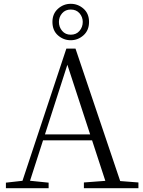

<svg xmlns="http://www.w3.org/2000/svg" viewBox="-20 -987 752 1007"><path d="M351 -776Q313 -776 284 -801.5Q255 -827 255 -872Q255 -915 284 -941Q313 -967 351 -967Q389 -967 418 -941.5Q447 -916 447 -872Q447 -828 418 -802Q389 -776 351 -776ZM351 -805Q380 -805 397 -825Q414 -845 414 -872Q414 -898 397 -917.5Q380 -937 351 -937Q323 -937 306 -917.5Q289 -898 289 -872Q289 -845 306 -825Q323 -805 351 -805ZM11 0V-29L109 -40H127L235 -29V0ZM85 0 328 -732H376L623 0H545L323 -679H343L339 -665L125 0ZM192 -251 195 -282H496L499 -251ZM420 0V-30L553 -40H577L706 -30V0Z"/></svg>

Font: Noto Serif JP ExtraLight Light
Style: Regular
Weight: 300
Version: Version 2.003-H1;hotconv 1.1.1;makeotfexe 2.6.0